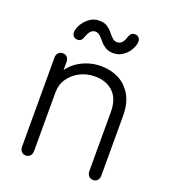

<svg xmlns="http://www.w3.org/2000/svg" viewBox="-137 -836 831 944"><g transform="rotate(20 279.0 -363.5)"><path d="M106 10Q92 10 83.5 0Q75 -10 75 -25V-491Q75 -507 84 -516Q93 -525 107 -525Q121 -525 129.5 -516Q138 -507 138 -491V-413L126 -430Q155 -480 203.5 -505Q252 -530 306 -530Q357 -530 398.5 -509Q440 -488 465 -445Q490 -402 490 -336V-25Q490 -10 482 0Q474 10 459 10Q444 10 435.5 0Q427 -10 427 -25V-334Q427 -403 390.5 -437.5Q354 -472 295 -472Q253 -472 217.5 -454Q182 -436 160 -404.5Q138 -373 138 -332V-25Q138 -10 129.5 0Q121 10 106 10ZM150 -612Q136 -612 128 -623Q120 -634 123 -651Q127 -670 140 -689.5Q153 -709 173.5 -723Q194 -737 221 -737Q247 -737 263 -726.5Q279 -716 290 -702Q301 -688 312 -677.5Q323 -667 337 -667Q353 -667 363 -678Q373 -689 378 -707Q382 -719 388.5 -726.5Q395 -734 409 -734Q423 -734 431 -723Q439 -712 435 -695Q432 -677 419 -657Q406 -637 385.5 -623.5Q365 -610 338 -610Q313 -610 296.5 -620.5Q280 -631 268.5 -645Q257 -659 246 -669.5Q235 -680 220 -680Q205 -679 195.5 -667.5Q186 -656 180 -639Q177 -627 170 -619.5Q163 -612 150 -612Z"/></g></svg>

Font: National Park Light
Style: Regular
Weight: 300
Designer: Andrea Herstowski, Ben Hoepner
Version: Version 1.009